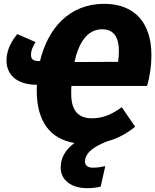

<svg xmlns="http://www.w3.org/2000/svg" viewBox="-20 -733 811 1003"><path d="M748 -284C763 -333 771 -390 771 -445C771 -610 687 -713 524 -713C342 -713 230 -585 189 -414H183C154 -414 142 -424 142 -446C142 -473 155 -496 166 -513L70 -555C47 -526 14 -479 14 -417C14 -346 63 -291 172 -290H173C172 -280 172 -269 172 -259C172 -99 242 -7 369 14C319 51 297 94 297 142C297 210 355 250 435 250C460 250 484 247 506 242L530 135C507 140 487 143 467 143C439 143 424 133 424 110C424 85 440 43 541 5C594 -9 641 -35 686 -71L616 -173C576 -144 528 -115 460 -115C390 -115 352 -154 352 -243C352 -256 352 -270 353 -284ZM513 -580C566 -580 601 -550 601 -466C601 -450 600 -430 597 -410L369 -409C389 -502 432 -580 513 -580Z"/></svg>

Font: Fira Sans ExtraBold
Style: Italic
Weight: 800
Italic angle: -8°
Designer: bBox Type GmbH & Carrois Corporate GbR & Edenspiekermann AG
Foundry: bBox Type GmbH & Carrois Corporate GbR & Edenspiekermann AG
Version: Version 4.301;PS 004.301;hotconv 1.0.88;makeotf.lib2.5.64775